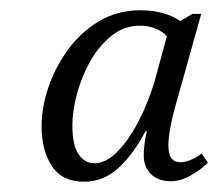

<svg xmlns="http://www.w3.org/2000/svg" viewBox="-20 -738 425 374"><path d="M144 -384Q101 -384 81 -414.5Q61 -445 61 -492Q61 -529 74.5 -568.5Q88 -608 113 -642Q138 -676 173.5 -697Q209 -718 254 -718Q277 -718 297 -712.5Q317 -707 331 -697L355 -711H372L321 -529Q316 -512 312 -490.5Q308 -469 308 -456Q308 -437 314 -429.5Q320 -422 331 -422Q350 -422 373 -439L385 -421Q372 -408 352 -396.5Q332 -385 313 -385Q288 -385 274 -399Q260 -413 260 -435Q260 -445 261.5 -457.5Q263 -470 266 -482H263Q241 -439 211.5 -411.5Q182 -384 144 -384ZM164 -420Q186 -420 208 -442Q230 -464 249 -500Q268 -536 281 -579L305 -667Q297 -677 282.5 -682.5Q268 -688 253 -688Q222 -688 197.5 -668.5Q173 -649 156 -619Q139 -589 130 -555.5Q121 -522 121 -494Q121 -455 133 -437.5Q145 -420 164 -420Z"/></svg>

Font: Noto Serif Light
Style: Italic
Weight: 300
Italic angle: -12°
Designer: Monotype Design Team
Foundry: Monotype Imaging Inc.
Version: Version 2.013